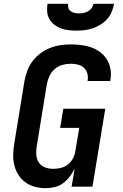

<svg xmlns="http://www.w3.org/2000/svg" viewBox="-20 -975 640 1003"><path d="M219 8Q189 8 161.5 0.5Q134 -7 112 -23Q90 -39 75.5 -62.5Q61 -86 54.5 -113Q48 -140 49 -169.5Q50 -199 55 -228L108 -553Q113 -580 123 -606.5Q133 -633 150.5 -656Q168 -679 191.5 -696.5Q215 -714 241.5 -724.5Q268 -735 295.5 -739Q323 -743 350 -743Q378 -743 405.5 -739.5Q433 -736 458 -727Q483 -718 504 -702Q525 -686 538.5 -664Q552 -642 557 -614.5Q562 -587 557 -559Q557 -557 556.5 -555.5Q556 -554 556 -552H437Q437 -553 437.5 -554Q438 -555 438 -555Q441 -574 436 -592Q431 -610 418 -621.5Q405 -633 387 -637.5Q369 -642 350 -642Q328 -642 306 -636Q284 -630 266.5 -615Q249 -600 239 -579Q229 -558 225 -536L172 -212Q168 -189 169.5 -166.5Q171 -144 182.5 -126.5Q194 -109 214.5 -101Q235 -93 257 -93Q277 -93 296.5 -97.5Q316 -102 332.5 -114Q349 -126 359.5 -144.5Q370 -163 373 -182L394 -307H294L311 -407H530L463 0H354L370 -94Q359 -72 344 -52Q329 -32 309 -17.5Q289 -3 265 2.5Q241 8 219 8ZM379 -815Q358 -815 337 -817.5Q316 -820 297.5 -827Q279 -834 263.5 -846Q248 -858 238 -875.5Q228 -893 226.5 -913.5Q225 -934 228 -955H336Q334 -943 337.5 -932.5Q341 -922 350 -916Q359 -910 370.5 -907.5Q382 -905 394 -905Q406 -905 417.5 -907.5Q429 -910 440 -916Q451 -922 458.5 -932.5Q466 -943 468 -955H576Q572 -934 563.5 -913Q555 -892 539.5 -875Q524 -858 504.5 -846Q485 -834 464 -827Q443 -820 421.5 -817.5Q400 -815 379 -815Z"/></svg>

Font: Iosevka Curly Extended
Style: Bold Italic
Weight: 700
Width: 7
Italic angle: -9°
Monospace: yes
Designer: Belleve Invis
Foundry: Belleve Invis
Version: Version 11.1.0; ttfautohint (v1.8.3)